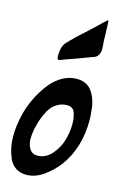

<svg xmlns="http://www.w3.org/2000/svg" viewBox="-151 -993 673 1058"><g transform="rotate(15 185.0 -464.5)"><path d="M151 -663 131 -655Q123 -653 121 -653Q112 -653 112 -672V-683Q112 -693 113 -696Q116 -732 135 -753L177 -795Q185 -803 201 -817.5Q217 -832 225 -839Q288 -897 304 -914L309 -918Q325 -934 329 -934Q332 -934 332 -907L334 -851Q334 -818 337 -789L338 -772Q336 -732 310 -721H311L291 -714Q213 -684 151 -663ZM369 -421Q372 -398 372 -375Q372 -220 293 -110Q256 -61 209 -28Q162 5 111 5Q76 5 50.5 -12.5Q25 -30 12.5 -59.5Q0 -89 -6 -119Q-12 -149 -12 -182Q-12 -217 -8 -245V-244Q0 -301 14 -343Q28 -385 49 -424.5Q70 -464 98.5 -499.5Q127 -535 165.5 -556.5Q204 -578 246 -578Q305 -578 335 -534Q365 -490 369 -421ZM144 -113Q190 -113 224 -151Q258 -189 272 -236.5Q286 -284 286 -330Q286 -365 279 -384L280 -383Q276 -396 272 -404Q268 -412 257.5 -418Q247 -424 231 -424Q204 -424 181 -411.5Q158 -399 144 -381.5Q130 -364 118 -337Q106 -310 100.5 -290.5Q95 -271 89 -246Q84 -214 84 -193Q84 -161 99 -137Q114 -113 144 -113Z"/></g></svg>

Font: Bangerz Fix
Style: Regular
Weight: 400
Designer: vernon adams
Foundry: Vernon Adams
Version: Version 2.10;December 28, 2023;FontCreator 13.0.0.2683 64-bi